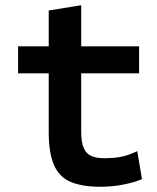

<svg xmlns="http://www.w3.org/2000/svg" viewBox="-20 -701 600 733"><path d="M364 12Q296 12 252 -5.5Q208 -23 187 -69Q166 -115 166 -197V-421H49V-524H166V-661L290 -681V-524H511V-421H290V-199Q290 -157 300 -135Q310 -113 329.5 -105Q349 -97 377 -97Q416 -97 443 -102.5Q470 -108 504 -124L522 -17Q491 -4 449 4Q407 12 364 12Z"/></svg>

Font: Ubuntu Sans Mono SemiBold
Style: Regular
Weight: 600
Monospace: yes
Designer: Dalton Maag Ltd
Foundry: Dalton Maag Ltd
Version: Version 1.006